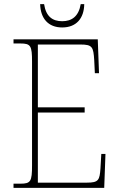

<svg xmlns="http://www.w3.org/2000/svg" viewBox="-20 -903 575 923"><path d="M279 -771C347 -771 384 -815 385 -883H368C358 -824 325 -801 279 -801C232 -801 201 -824 192 -883H173C175 -814 212 -771 279 -771ZM45 0H481L487 -163H467L463 -94C459 -37 454 -25 398 -25H162V-362H387V-387H162V-689H366C424 -689 429 -678 433 -613L436 -551H456L450 -714H45V-694H78C128 -694 134 -683 134 -606V-108C134 -31 128 -20 78 -20H45Z"/></svg>

Font: Noto Serif SemiCondensed Thin
Style: Regular
Weight: 100
Width: 4
Designer: Monotype Design Team
Foundry: Monotype Imaging Inc.
Version: Version 2.015